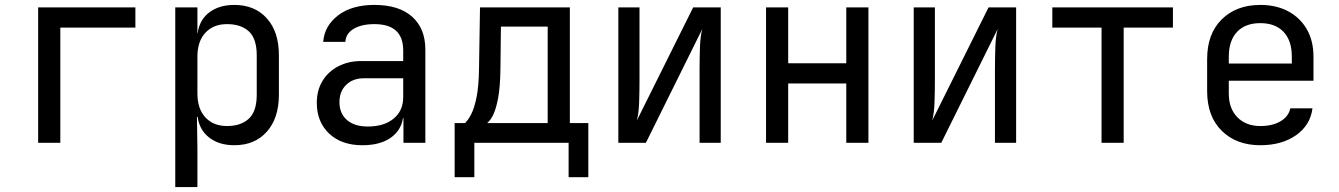

<svg xmlns="http://www.w3.org/2000/svg" viewBox="-20 -580 5440 780"><path d="M135 0V-550H530V-468H225V0Z M692 180V-550H782V-445H783Q790 -499 830 -529.5Q870 -560 932 -560Q1015 -560 1064 -505.5Q1113 -451 1113 -356V-195Q1113 -100 1064 -45Q1015 10 932 10Q870 10 830 -21Q790 -52 783 -105H780L782 20V180ZM902 -68Q959 -68 991 -98Q1023 -128 1023 -195V-355Q1023 -423 991 -452.5Q959 -482 902 -482Q847 -482 814.5 -447Q782 -412 782 -350V-200Q782 -138 814.5 -103Q847 -68 902 -68Z M1452 10Q1367 10 1317 -37.5Q1267 -85 1267 -162Q1267 -213 1290 -251Q1313 -289 1354 -310.5Q1395 -332 1448 -332H1618V-375Q1618 -482 1501 -482Q1449 -482 1417 -463Q1385 -444 1383 -410H1293Q1298 -475 1353.5 -517.5Q1409 -560 1501 -560Q1601 -560 1654.5 -512Q1708 -464 1708 -378V0H1619V-100H1617Q1609 -49 1566 -19.5Q1523 10 1452 10ZM1474 -66Q1540 -66 1579 -98Q1618 -130 1618 -185V-262H1458Q1414 -262 1386.5 -235.5Q1359 -209 1359 -165Q1359 -119 1389.5 -92.5Q1420 -66 1474 -66Z M1827 140V-80H1869Q1882 -92 1894.5 -116.5Q1907 -141 1916 -185Q1925 -229 1926 -301L1930 -550H2295V-80H2370V140H2290V0H1907V140ZM1959 -80H2205V-472H2015L2013 -299Q2012 -228 2004 -184Q1996 -140 1984.5 -115.5Q1973 -91 1959 -80Z M2492 0V-550H2578V-254Q2578 -211 2576.5 -165Q2575 -119 2567 -90L2796 -550H2908V0H2822V-297Q2822 -341 2823.5 -387Q2825 -433 2833 -462L2604 0Z M3092 0V-550H3182V-323H3418V-550H3508V0H3418V-241H3182V0Z M3692 0V-550H3778V-254Q3778 -211 3776.5 -165Q3775 -119 3767 -90L3996 -550H4108V0H4022V-297Q4022 -341 4023.5 -387Q4025 -433 4033 -462L3804 0Z M4455 0V-468H4255V-550H4745V-468H4545V0Z M5100 10Q5003 10 4943.5 -48.5Q4884 -107 4884 -210V-340Q4884 -443 4943.5 -501.5Q5003 -560 5100 -560Q5165 -560 5213.5 -534Q5262 -508 5289 -461Q5316 -414 5316 -350V-252H4972V-200Q4972 -139 5007 -103.5Q5042 -68 5100 -68Q5150 -68 5182.5 -87.5Q5215 -107 5222 -140H5312Q5303 -71 5245 -30.5Q5187 10 5100 10ZM4972 -322H5228V-350Q5228 -415 5194.5 -450.5Q5161 -486 5100 -486Q5039 -486 5005.5 -450.5Q4972 -415 4972 -350Z"/></svg>

Font: JetBrainsMono NFM
Style: Regular
Weight: 400
Monospace: yes
Designer: Philipp Nurullin, Konstantin Bulenkov
Foundry: JetBrains
Version: Version 2.304; ttfautohint (v1.8.4.7-5d5b);Nerd Fonts 3.3.0